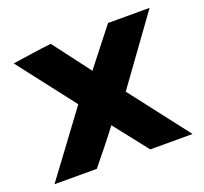

<svg xmlns="http://www.w3.org/2000/svg" viewBox="-92 -592 743 699"><g transform="rotate(-20 280.0 -242.5)"><path d="M7 0 188 -244 18 -464Q55 -469 93 -475Q131 -481 169 -485L278 -341L391 -485H552L366 -228L542 0H378L275 -131Q250 -98 223.5 -65Q197 -32 171 0Z"/></g></svg>

Font: Palanquin Dark Medium
Style: Regular
Weight: 500
Designer: Pria Ravichandran
Version: Version 1.001